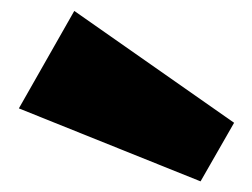

<svg xmlns="http://www.w3.org/2000/svg" viewBox="-20 -894 462 352"><path d="M116.2 -874 409.2 -668.9 347.7 -561.5 14.6 -695.3Z"/></svg>

Font: Paytone One
Style: Regular
Weight: 400
Designer: vernon adams
Foundry: vernon adams
Version: 1.000